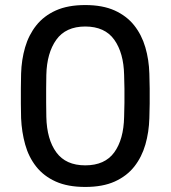

<svg xmlns="http://www.w3.org/2000/svg" viewBox="-20 -730 675 760"><path d="M317.4 10Q248.1 10 200.4 -11.5Q152.7 -33.1 123.1 -70.8Q93.4 -108.6 79.7 -157.9Q65.9 -207.3 63.5 -262.3Q63.1 -289.3 62.6 -319.3Q62.1 -349.4 62.6 -379.9Q63.1 -410.5 63.5 -438.5Q65.1 -493.5 79.4 -542.7Q93.8 -592 123.7 -629.6Q153.5 -667.1 201.1 -688.6Q248.6 -710 317.4 -710Q386.1 -710 433.7 -688.6Q481.2 -667.1 511.1 -629.6Q540.9 -592 555.3 -542.7Q569.7 -493.5 571.2 -438.5Q572.4 -410.5 572.5 -379.9Q572.6 -349.4 572.5 -319.3Q572.4 -289.3 571.2 -262.3Q569.7 -207.3 555.5 -157.9Q541.3 -108.6 511.7 -70.8Q482 -33.1 434.3 -11.5Q386.7 10 317.4 10ZM317.4 -75.5Q395.1 -75.5 432.3 -126.9Q469.5 -178.3 471.3 -267.3Q472.5 -296.3 472.6 -323.7Q472.7 -351.2 472.6 -378.7Q472.5 -406.3 471.3 -433.3Q469.5 -520.3 432.4 -572.6Q395.3 -624.9 317.4 -625.1Q240.2 -624.9 202.8 -572.6Q165.4 -520.3 163.4 -433.3Q163.2 -406.3 162.7 -378.7Q162.2 -351.2 162.7 -323.7Q163.2 -296.3 163.4 -267.3Q165.4 -178.3 203 -126.9Q240.6 -75.5 317.4 -75.5Z"/></svg>

Font: Rubik Light
Style: Regular
Weight: 300
Designer: Hubert and Fischer
Foundry: Hubert and Fischer
Version: Version 2.300;gftools[0.9.30]